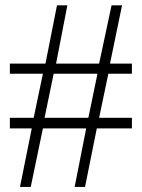

<svg xmlns="http://www.w3.org/2000/svg" viewBox="-20 -698 540 732"><path d="M184.6 -417 149.9 -249H316.9L351.6 -417ZM349.1 -208.5 304.2 14.6H264.6L308.6 -208.5H143.6L97.2 14.6H56.2L101.1 -208.5H17.6V-249H108.4L143.6 -417H17.6V-455.6H153.3L197.3 -677.7H236.8L193.8 -455.6H357.9L405.3 -677.7H445.3L399.4 -455.6H482.9V-417H393.1L357.9 -249H482.9V-208.5Z"/></svg>

Font: Doulos SIL APac
Style: Regular
Weight: 400
Designer: Walt Agee, Victor Gaultney, Peter Martin, Debbi Hosken, Becca Hirsbrunner
Foundry: SIL International
Version: Version 5.000